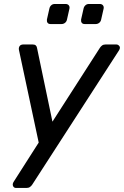

<svg xmlns="http://www.w3.org/2000/svg" viewBox="-20 -740 613 950"><path d="M59.6 190Q48.4 190 44.3 179.9Q40.3 169.8 48.9 157.4L171.5 -34.6L73.7 -493.1Q71.7 -503.4 76.9 -511.7Q82.2 -520 96.6 -520H141Q151.9 -520 157 -515.3Q162.1 -510.5 163.1 -503.3L239.5 -138L474.2 -503.3Q478.4 -509.9 485 -514.9Q491.7 -520 502.6 -520H555.3Q564.4 -520 570.7 -511.9Q576.9 -503.9 568.7 -490.6L139.6 173.3Q135.4 179.9 128.6 184.9Q121.9 190 110.9 190ZM399.2 -621Q389.2 -621 384.6 -627.1Q380 -633.2 381.2 -643.2L393.4 -697.3Q395.4 -707.3 402.6 -713.8Q409.7 -720.3 419.7 -720.3H473.9Q483.9 -720.3 489.3 -713.8Q494.7 -707.3 492.7 -697.3L480.5 -643.2Q478.5 -633.2 470.9 -627.1Q463.3 -621 453.3 -621ZM230.1 -621Q220.1 -621 215.5 -627.1Q210.9 -633.2 212.1 -643.2L224.3 -697.3Q226.3 -707.3 233.4 -713.8Q240.6 -720.3 250.6 -720.3H304.7Q314.7 -720.3 320.2 -713.8Q325.6 -707.3 323.6 -697.3L311.4 -643.2Q309.4 -633.2 301.8 -627.1Q294.2 -621 284.2 -621Z"/></svg>

Font: Rubik Light
Style: Italic
Weight: 300
Italic angle: -12°
Designer: Hubert and Fischer
Foundry: Hubert and Fischer
Version: Version 2.300;gftools[0.9.30]